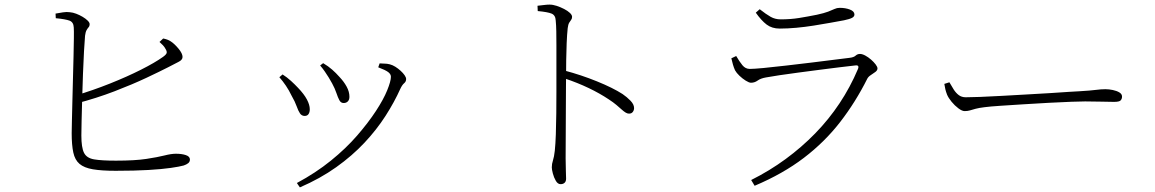

<svg xmlns="http://www.w3.org/2000/svg" viewBox="-20 -765 5010 833"><path d="M482 -24Q421 -24 383 -30.5Q345 -37 325 -54Q305 -71 298 -103.5Q291 -136 291 -187Q291 -204 292 -240.5Q293 -277 294 -324Q295 -371 296.5 -422Q298 -473 299 -519Q300 -565 300.5 -599Q301 -633 300 -646Q299 -669 281.5 -675.5Q264 -682 222 -686L221 -706Q238 -709 253.5 -711.5Q269 -714 283 -712Q296 -711 310.5 -705.5Q325 -700 338.5 -692Q352 -684 360.5 -675.5Q369 -667 369 -660Q369 -652 364.5 -647Q360 -642 355.5 -634Q351 -626 349 -610Q347 -588 344.5 -543.5Q342 -499 340 -444.5Q338 -390 336.5 -336Q335 -282 334 -239.5Q333 -197 333 -177Q333 -125 344.5 -102Q356 -79 388.5 -73.5Q421 -68 483 -68Q565 -68 614.5 -75.5Q664 -83 693.5 -90.5Q723 -98 743 -98Q769 -98 786.5 -92Q804 -86 804 -73Q804 -63 796.5 -57Q789 -51 777 -47Q759 -42 721 -36.5Q683 -31 623.5 -27.5Q564 -24 482 -24ZM306 -350Q383 -373 457 -402.5Q531 -432 591.5 -462.5Q652 -493 687 -518Q701 -528 703 -535Q705 -542 698 -553Q694 -561 687 -568.5Q680 -576 672 -583L688 -598Q698 -596 706 -593Q714 -590 720 -586Q736 -576 754 -554.5Q772 -533 772 -518Q772 -505 754.5 -496.5Q737 -488 709 -473Q676 -456 615.5 -427.5Q555 -399 477 -369Q399 -339 311 -316Z M1268 29Q1350 -15 1415.5 -68Q1481 -121 1529.5 -177Q1578 -233 1611 -283.5Q1644 -334 1660 -373.5Q1676 -413 1676 -432Q1676 -443 1664.5 -452Q1653 -461 1621 -473L1627 -490Q1637 -489 1648 -489Q1659 -489 1671 -486Q1683 -483 1695 -475.5Q1707 -468 1718 -458Q1729 -448 1735.5 -438.5Q1742 -429 1742 -422Q1742 -411 1733.5 -404Q1725 -397 1717 -380Q1691 -322 1652.5 -262Q1614 -202 1561 -145.5Q1508 -89 1438.5 -39.5Q1369 10 1281 48ZM1302 -262Q1289 -262 1281.5 -273Q1274 -284 1267 -304Q1260 -324 1245 -350Q1234 -373 1220.5 -393Q1207 -413 1192 -430L1206 -442Q1225 -430 1242.5 -414Q1260 -398 1273 -384Q1299 -357 1311.5 -333.5Q1324 -310 1324 -291Q1324 -278 1318.5 -270Q1313 -262 1302 -262ZM1471 -318Q1459 -318 1452.5 -330Q1446 -342 1439.5 -361.5Q1433 -381 1421 -403Q1414 -416 1406 -429Q1398 -442 1389 -455Q1380 -468 1369 -481L1382 -491Q1404 -478 1421 -463Q1438 -448 1453 -431Q1472 -411 1484 -389Q1496 -367 1496 -345Q1496 -332 1489 -325Q1482 -318 1471 -318Z M2412 34Q2400 34 2391.5 19.5Q2383 5 2378.5 -12.5Q2374 -30 2374 -39Q2374 -54 2379 -69Q2384 -84 2387 -111Q2390 -139 2391.5 -182Q2393 -225 2393.5 -273.5Q2394 -322 2394 -367Q2394 -412 2394 -443Q2394 -473 2394 -505.5Q2394 -538 2394 -569.5Q2394 -601 2393.5 -629Q2393 -657 2391 -676Q2390 -699 2373 -706Q2356 -713 2313 -717L2312 -740Q2330 -742 2342 -743.5Q2354 -745 2364 -745Q2379 -745 2395.5 -739.5Q2412 -734 2427.5 -726Q2443 -718 2452.5 -709Q2462 -700 2462 -692Q2462 -684 2458 -679Q2454 -674 2449.5 -666.5Q2445 -659 2443 -643Q2440 -615 2438.5 -577.5Q2437 -540 2436.5 -504Q2436 -468 2436 -442Q2436 -429 2435.5 -388.5Q2435 -348 2435 -293.5Q2435 -239 2434.5 -182Q2434 -125 2434 -78Q2434 -47 2435 -25.5Q2436 -4 2436 10Q2436 22 2429.5 28Q2423 34 2412 34ZM2709 -272Q2702 -272 2694.5 -276.5Q2687 -281 2677.5 -289.5Q2668 -298 2654.5 -309.5Q2641 -321 2621 -334Q2582 -360 2534 -383Q2486 -406 2429 -425V-459Q2501 -440 2570 -412Q2639 -384 2681 -357Q2700 -344 2715.5 -328Q2731 -312 2731 -296Q2731 -287 2725.5 -279.5Q2720 -272 2709 -272Z M3239 16Q3319 -24 3388.5 -75Q3458 -126 3517 -186.5Q3576 -247 3622.5 -317Q3669 -387 3702 -465Q3710 -484 3690 -481Q3662 -478 3621.5 -473Q3581 -468 3534.5 -462Q3488 -456 3443 -450Q3398 -444 3361 -438.5Q3324 -433 3303 -429Q3280 -425 3267 -415.5Q3254 -406 3238 -406Q3230 -406 3215.5 -415Q3201 -424 3188 -436.5Q3175 -449 3169 -460Q3164 -471 3160 -484.5Q3156 -498 3153 -512L3174 -522Q3188 -498 3201 -482Q3214 -466 3233 -466Q3250 -466 3293 -470Q3336 -474 3390.5 -480.5Q3445 -487 3500.5 -493.5Q3556 -500 3600.5 -506Q3645 -512 3665 -514Q3684 -516 3692 -523.5Q3700 -531 3711 -531Q3721 -531 3734 -524Q3747 -517 3759 -506.5Q3771 -496 3779 -485.5Q3787 -475 3787 -468Q3787 -460 3778 -453Q3769 -446 3758.5 -439.5Q3748 -433 3743 -424Q3692 -322 3625 -235.5Q3558 -149 3467.5 -80Q3377 -11 3254 41ZM3363 -641Q3329 -641 3306 -658.5Q3283 -676 3259 -710L3276 -725Q3304 -703 3323.5 -692Q3343 -681 3367 -681Q3410 -681 3447 -687Q3484 -693 3524 -701Q3556 -708 3573 -714.5Q3590 -721 3600.5 -726Q3611 -731 3623 -731Q3648 -731 3667.5 -723.5Q3687 -716 3687 -702Q3687 -693 3676.5 -687.5Q3666 -682 3642 -677Q3615 -672 3581.5 -666Q3548 -660 3510.5 -654Q3473 -648 3435 -644.5Q3397 -641 3363 -641Z M4165 -283Q4154 -283 4138 -295Q4122 -307 4108.5 -323.5Q4095 -340 4089 -354Q4084 -367 4081.5 -377.5Q4079 -388 4077 -401L4099 -408Q4108 -392 4117.5 -377Q4127 -362 4139.5 -352.5Q4152 -343 4170 -343Q4191 -343 4232 -344.5Q4273 -346 4325 -349Q4377 -352 4431.5 -355Q4486 -358 4535 -361Q4584 -364 4618 -366.5Q4652 -369 4662 -369Q4712 -372 4734.5 -375Q4757 -378 4776 -378Q4791 -378 4808 -374.5Q4825 -371 4836.5 -364Q4848 -357 4848 -346Q4848 -336 4842 -329.5Q4836 -323 4813 -323Q4788 -323 4759.5 -324Q4731 -325 4688 -325Q4671 -325 4628.5 -323.5Q4586 -322 4531 -319Q4476 -316 4420.5 -312.5Q4365 -309 4319.5 -306Q4274 -303 4252 -300Q4227 -297 4212.5 -293Q4198 -289 4188 -286Q4178 -283 4165 -283Z"/></svg>

Font: Noto Serif JP ExtraLight ExtraLight
Style: Regular
Weight: 250
Version: Version 2.003-H1;hotconv 1.1.1;makeotfexe 2.6.0